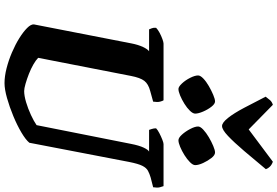

<svg xmlns="http://www.w3.org/2000/svg" viewBox="-209 -1019 1228 850"><g transform="rotate(90 405.0 -594.0)"><path d="M348 0Q318 0 282.5 -9Q247 -18 212 -33Q177 -48 149 -65.5Q121 -83 104 -100Q87 -117 88 -130L172 -561Q178 -592 188 -613Q198 -634 207 -640H110Q108 -645 105 -652.5Q102 -660 103 -671Q111 -679 125 -686.5Q139 -694 153 -699Q167 -704 173 -704H424Q427 -700 430 -688.5Q433 -677 430 -658L383 -645Q352 -637 338 -619Q324 -601 316 -559L236 -149Q246 -139 265 -128Q284 -117 307 -108Q330 -99 351 -93Q372 -87 383 -87Q404 -87 432.5 -95.5Q461 -104 489 -117Q517 -130 534 -142L617 -560Q624 -596 633.5 -616Q643 -636 651 -640H555Q554 -643 551 -652Q548 -661 548 -671Q555 -678 569.5 -685.5Q584 -693 598 -698.5Q612 -704 618 -704H804Q806 -699 809 -688Q812 -677 809 -658L766 -647Q749 -642 736 -635Q723 -628 714 -610Q705 -592 697 -552L612 -110Q599 -94 567 -75Q535 -56 494 -39Q453 -22 414 -11Q375 0 348 0ZM601 -770Q590 -770 576 -785.5Q562 -801 551 -822Q540 -843 540 -857Q540 -867 554 -880Q568 -893 587.5 -904.5Q607 -916 626 -924Q645 -932 655 -932Q667 -932 679.5 -916Q692 -900 701.5 -879.5Q711 -859 711 -844Q711 -834 698 -821Q685 -808 666.5 -796.5Q648 -785 630 -777.5Q612 -770 601 -770ZM374 -770Q364 -770 349.5 -785.5Q335 -801 324.5 -822Q314 -843 314 -857Q314 -867 327.5 -880Q341 -893 361 -904.5Q381 -916 400 -924Q419 -932 429 -932Q440 -932 452.5 -916Q465 -900 474 -879Q483 -858 483 -844Q483 -834 470.5 -821Q458 -808 439.5 -796.5Q421 -785 403 -777.5Q385 -770 374 -770ZM538 -963Q523 -963 502 -989.5Q481 -1016 457.5 -1060.5Q434 -1105 408 -1156Q416 -1167 423.5 -1175.5Q431 -1184 444 -1188L553 -1081L696 -1188Q710 -1183 718 -1174.5Q726 -1166 729 -1157Q686 -1105 648 -1060.5Q610 -1016 582 -989.5Q554 -963 538 -963Z"/></g></svg>

Font: Texturina Medium 12pt ExtraBold
Style: Italic
Weight: 800
Italic angle: -11°
Version: Version 1.002